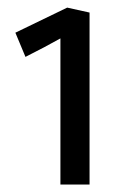

<svg xmlns="http://www.w3.org/2000/svg" viewBox="-20 -492 339 512"><path d="M141.1 0V-389.6L99.1 -366.7L47.9 -340.3L21 -404.8L159.2 -471.7L218.8 -458.5V0Z"/></svg>

Font: Mako
Style: Regular
Weight: 400
Designer: vernon adams
Foundry: vernon adams
Version: Version 1.100; ttfautohint (v1.8.4.7-5d5b);gftools[0.9.33]